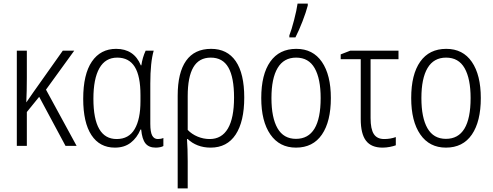

<svg xmlns="http://www.w3.org/2000/svg" viewBox="-20 -815 2757 1073"><path d="M237 -314 408 0H346L199 -274L130 -189V0H74V-532H130V-380Q130 -306 127 -244H128L166 -299L331 -532H395Z M445 -263Q445 -400 493.5 -471Q542 -542 629 -542Q729 -542 767 -450H770Q776 -493 794 -532H839Q820 -467 820 -348V-123Q820 -77 830.5 -57.5Q841 -38 862 -38Q880 -38 893 -44V1Q887 5 875 7.5Q863 10 850 10Q812 10 793 -13.5Q774 -37 769 -91H765Q746 -45 710.5 -17.5Q675 10 622 10Q537 10 491 -60Q445 -130 445 -263ZM765 -249V-284Q765 -390 733 -441.5Q701 -493 635 -493Q569 -493 535.5 -434Q502 -375 502 -263Q502 -38 632 -38Q700 -38 732.5 -93.5Q765 -149 765 -249Z M1157 10Q1118 10 1085.5 -2.5Q1053 -15 1029 -38H1025Q1029 17 1029 85V238H973V-280Q973 -409 1020 -475.5Q1067 -542 1160 -542Q1250 -542 1297.5 -473Q1345 -404 1345 -270Q1345 -136 1297 -63Q1249 10 1157 10ZM1029 -278V-89Q1052 -65 1084.5 -51.5Q1117 -38 1152 -38Q1219 -38 1253.5 -96.5Q1288 -155 1288 -270Q1288 -382 1256.5 -437.5Q1225 -493 1158 -493Q1092 -493 1060.5 -439Q1029 -385 1029 -278Z M1634 10Q1542 10 1491 -63.5Q1440 -137 1440 -267Q1440 -399 1490.5 -470.5Q1541 -542 1636 -542Q1729 -542 1779 -469Q1829 -396 1829 -267Q1829 -136 1779 -63Q1729 10 1634 10ZM1634 -39Q1772 -39 1772 -267Q1772 -375 1738.5 -434Q1705 -493 1635 -493Q1566 -493 1531.5 -435Q1497 -377 1497 -267Q1497 -157 1531 -98Q1565 -39 1634 -39ZM1597 -617Q1609 -647 1623.5 -703Q1638 -759 1643 -795H1700V-784Q1690 -746 1670.5 -695.5Q1651 -645 1631 -606H1597Z M2207 -484H2051V-155Q2051 -94 2069 -66Q2087 -38 2127 -38Q2162 -38 2192 -49V-3Q2179 2 2158.5 6Q2138 10 2118 10Q2055 10 2025.5 -28.5Q1996 -67 1996 -149V-484H1884V-511L1938 -532H2207Z M2472 10Q2380 10 2329 -63.5Q2278 -137 2278 -267Q2278 -399 2328.5 -470.5Q2379 -542 2474 -542Q2567 -542 2617 -469Q2667 -396 2667 -267Q2667 -136 2617 -63Q2567 10 2472 10ZM2472 -39Q2610 -39 2610 -267Q2610 -375 2576.5 -434Q2543 -493 2473 -493Q2404 -493 2369.5 -435Q2335 -377 2335 -267Q2335 -157 2369 -98Q2403 -39 2472 -39Z"/></svg>

Font: Noto Sans Display Light Narrow
Style: Regular
Weight: 300
Width: 4
Designer: Monotype Design team
Foundry: Monotype Imaging Inc.
Version: Version 1.000